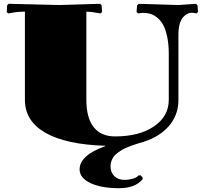

<svg xmlns="http://www.w3.org/2000/svg" viewBox="-20 -741 1060 1001"><path d="M109.9 -680.2Q72.8 -680.2 39.1 -673.8L22.9 -670.9L15.1 -678.2L17.1 -712.9L24.9 -721.2L290 -714.8L502 -721.2L509.8 -712.9L512.2 -678.2L503.9 -670.9L487.8 -673.8Q454.1 -680.2 430.2 -680.2V-220.2Q430.2 -127 468.3 -78.4Q506.3 -29.8 580.1 -29.8Q706.1 -29.8 783 -82.3Q859.9 -134.8 859.9 -220.2V-460Q859.9 -511.7 851.3 -551Q842.8 -590.3 829.6 -613.3Q816.4 -636.2 798.1 -650.4Q779.8 -664.6 762.7 -669.2Q745.6 -673.8 726.1 -673.8Q714.8 -673.8 700.2 -670.9L691.9 -678.2L694.8 -712.9L703.1 -721.2L910.2 -714.8L1002 -721.2L1009.8 -712.9L1012.2 -678.2L1003.9 -670.9Q988.3 -674.8 980 -674.8Q968.8 -674.8 957.5 -669.4Q946.3 -664.1 935.1 -651.9Q923.8 -639.6 917 -616Q910.2 -592.3 910.2 -560.1V-219.2Q910.2 -137.7 855.7 -78.6Q801.3 -19.5 706.1 4.9Q703.1 5.9 687.5 11Q671.9 16.1 663.8 19Q655.8 22 639.6 28.8Q623.5 35.6 614.3 41.3Q605 46.9 592.5 56.4Q580.1 65.9 573 75.4Q565.9 85 561 98.1Q556.2 111.3 556.2 126Q556.2 158.2 576.4 177.5Q596.7 196.8 629.9 196.8Q651.4 196.8 671.9 190.9Q692.4 185.1 702.1 173.8L712.9 172.9L723.1 183.1L724.1 192.9Q684.6 240.2 601.1 240.2Q507.8 240.2 451.4 213.4Q395 186.5 395 142.1Q395 68.4 528.8 21V19Q324.2 12.7 217 -48.6Q109.9 -109.9 109.9 -220.2Z"/></svg>

Font: Yokawerad
Style: Regular
Weight: 500
Designer: gluk
Foundry: gluk
Version: Version 0.79